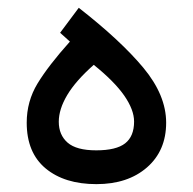

<svg xmlns="http://www.w3.org/2000/svg" viewBox="-20 -470 490 488"><path d="M180.2 -450.2Q286.6 -367.2 344.5 -297.6Q402.3 -228 402.3 -158.2Q402.3 -86.9 353.5 -44.4Q304.7 -2 225.1 -2Q144 -2 95.9 -42Q47.9 -82 47.9 -158.2Q47.9 -212.4 75.4 -257.8Q103 -303.2 157.7 -364.3L132.8 -386.7ZM218.3 -305.2Q172.4 -264.6 150.9 -228.5Q129.4 -192.4 129.4 -160.6Q129.4 -127 151.9 -107.4Q174.3 -87.9 224.6 -87.9Q275.4 -87.9 298.1 -105.7Q320.8 -123.5 320.8 -161.1Q320.8 -190.9 295.7 -227.1Q270.5 -263.2 218.3 -305.2Z"/></svg>

Font: Vazir FD-WOL
Style: Regular-FD-WOL
Weight: 400
Designer: Saber Rastikerdar
Foundry: Saber Rastikerdar
Version: Version 30.1.0